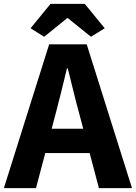

<svg xmlns="http://www.w3.org/2000/svg" viewBox="-26 -972 702 992"><path d="M-6 0 228 -743H422L656 0H485L385 -379Q369 -436 354 -498.5Q339 -561 324 -619H320Q306 -560 290.5 -498Q275 -436 260 -379L160 0ZM146 -181V-307H502V-181ZM202 -782 132 -826 235 -952H412L515 -826L444 -782L325 -878H321Z"/></svg>

Font: Noto Sans KR Thin ExtraBold
Style: Regular
Weight: 800
Version: Version 2.004-H2;hotconv 1.0.118;makeotfexe 2.5.65603